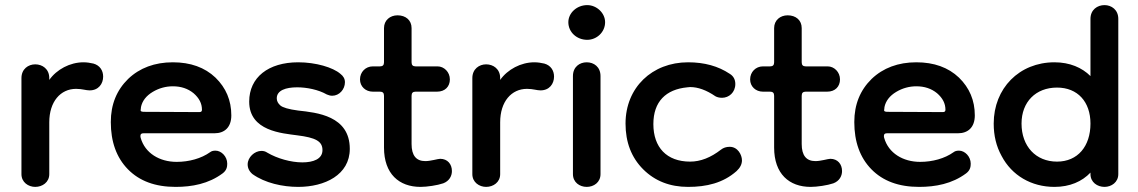

<svg xmlns="http://www.w3.org/2000/svg" viewBox="-20 -716 4456 752"><path d="M173 -237C173 -318 217 -368 278 -368C302 -368 316 -362 331 -362C366 -362 384 -388 384 -416C384 -440 371 -460 346 -467C333 -470 320 -472 307 -472C254 -472 202 -444 173 -403V-410C173 -446 146 -464 118 -464C91 -464 64 -446 64 -410V-34C64 -2 91 16 118 16C146 16 173 -2 173 -34Z M668 16C732 16 797 4 852 -37C868 -49 870 -63 870 -75C870 -103 847 -126 824 -126C815 -126 808 -124 803 -120C768 -95 720 -82 672 -82C605 -82 548 -116 531 -176C530 -179 530 -181 530 -184C530 -191 534 -194 542 -194H820C859 -194 886 -217 886 -264C886 -323 865 -372 824 -412C782 -452 726 -472 657 -472C586 -472 527 -450 482 -407C437 -363 414 -307 414 -238C414 -161 436 -99 481 -53C526 -7 588 16 668 16ZM545 -278C528 -278 531 -284 531 -286C531 -289 532 -291 532 -294C532 -295 532 -296 532 -296C537 -321 553 -341 578 -356C603 -371 630 -378 657 -378C689 -378 716 -369 738 -351C760 -332 771 -311 771 -286C771 -280 768 -277 761 -277Z M1148 16C1252 16 1350 -31 1350 -133C1350 -263 1220 -275 1148 -283C1110 -288 1087 -295 1078 -303C1069 -311 1064 -320 1064 -331C1064 -362 1099 -374 1144 -374C1181 -374 1227 -365 1260 -346C1267 -343 1274 -341 1281 -341C1309 -341 1331 -366 1331 -394C1331 -407 1325 -418 1313 -427C1284 -452 1217 -472 1148 -472C1031 -472 956 -413 956 -318C956 -202 1086 -194 1144 -186C1216 -177 1243 -163 1243 -128C1243 -93 1207 -80 1164 -80C1120 -80 1066 -95 1027 -118C1020 -123 1012 -125 1004 -125C977 -125 950 -100 950 -72C950 -58 956 -45 969 -34C1018 1 1087 16 1148 16Z M1627 16C1652 16 1693 10 1716 2C1740 -7 1750 -27 1750 -46C1750 -73 1733 -94 1704 -94C1695 -94 1667 -85 1646 -85C1610 -85 1592 -107 1592 -152V-341C1592 -352 1597 -357 1608 -357H1692C1723 -357 1742 -377 1742 -405C1742 -434 1719 -456 1694 -456H1608C1597 -456 1592 -461 1592 -472V-606C1592 -637 1569 -656 1537 -656C1508 -656 1484 -637 1484 -606V-472C1484 -461 1479 -456 1468 -456H1440C1412 -456 1390 -434 1390 -405C1390 -377 1412 -357 1440 -357H1468C1479 -357 1484 -352 1484 -341V-138C1484 -35 1543 16 1627 16Z M1939 -237C1939 -318 1983 -368 2044 -368C2068 -368 2082 -362 2097 -362C2132 -362 2150 -388 2150 -416C2150 -440 2137 -460 2112 -467C2099 -470 2086 -472 2073 -472C2020 -472 1968 -444 1939 -403V-410C1939 -446 1912 -464 1884 -464C1857 -464 1830 -446 1830 -410V-34C1830 -2 1857 16 1884 16C1912 16 1939 -2 1939 -34Z M2280 -560C2317 -560 2350 -590 2350 -629C2350 -665 2317 -696 2280 -696C2239 -696 2206 -665 2206 -629C2206 -590 2239 -560 2280 -560ZM2278 16C2306 16 2332 -2 2332 -34V-418C2332 -454 2306 -472 2278 -472C2250 -472 2224 -454 2224 -418V-34C2224 -2 2250 16 2278 16Z M2675 16C2747 16 2812 1 2865 -46C2879 -59 2886 -73 2886 -88C2886 -109 2870 -141 2838 -141C2824 -141 2813 -137 2804 -130C2764 -99 2724 -83 2683 -83C2591 -83 2539 -139 2539 -230C2539 -318 2588 -366 2672 -374C2676 -374 2680 -375 2683 -375C2714 -375 2747 -363 2782 -339C2789 -335 2798 -333 2808 -333C2835 -333 2860 -354 2860 -387C2860 -404 2853 -418 2838 -427C2793 -457 2739 -472 2675 -472C2534 -472 2430 -373 2430 -232C2430 -159 2453 -99 2499 -53C2545 -7 2604 16 2675 16Z M3155 16C3180 16 3221 10 3244 2C3268 -7 3278 -27 3278 -46C3278 -73 3261 -94 3232 -94C3223 -94 3195 -85 3174 -85C3138 -85 3120 -107 3120 -152V-341C3120 -352 3125 -357 3136 -357H3220C3251 -357 3270 -377 3270 -405C3270 -434 3247 -456 3222 -456H3136C3125 -456 3120 -461 3120 -472V-606C3120 -637 3097 -656 3065 -656C3036 -656 3012 -637 3012 -606V-472C3012 -461 3007 -456 2996 -456H2968C2940 -456 2918 -434 2918 -405C2918 -377 2940 -357 2968 -357H2996C3007 -357 3012 -352 3012 -341V-138C3012 -35 3071 16 3155 16Z M3580 16C3644 16 3709 4 3764 -37C3780 -49 3782 -63 3782 -75C3782 -103 3759 -126 3736 -126C3727 -126 3720 -124 3715 -120C3680 -95 3632 -82 3584 -82C3517 -82 3460 -116 3443 -176C3442 -179 3442 -181 3442 -184C3442 -191 3446 -194 3454 -194H3732C3771 -194 3798 -217 3798 -264C3798 -323 3777 -372 3736 -412C3694 -452 3638 -472 3569 -472C3498 -472 3439 -450 3394 -407C3349 -363 3326 -307 3326 -238C3326 -161 3348 -99 3393 -53C3438 -7 3500 16 3580 16ZM3457 -278C3440 -278 3443 -284 3443 -286C3443 -289 3444 -291 3444 -294C3444 -295 3444 -296 3444 -296C3449 -321 3465 -341 3490 -356C3515 -371 3542 -378 3569 -378C3601 -378 3628 -369 3650 -351C3672 -332 3683 -311 3683 -286C3683 -280 3680 -277 3673 -277Z M4110 16C4170 16 4218 -5 4251 -40V-34C4251 -2 4278 16 4306 16C4333 16 4360 -2 4360 -34V-642C4360 -678 4333 -696 4306 -696C4278 -696 4251 -678 4251 -642V-418C4218 -451 4170 -472 4110 -472C3972 -472 3872 -370 3872 -232C3872 -185 3882 -143 3903 -105C3943 -29 4019 16 4110 16ZM4120 -83C4037 -83 3981 -143 3981 -232C3981 -317 4037 -373 4120 -373C4201 -373 4251 -317 4251 -232C4251 -143 4201 -83 4120 -83Z"/></svg>

Font: Dongle
Style: Regular
Weight: 400
Designer: Yanghee Ryu
Foundry: Yanghee Ryu
Version: Version 2.000